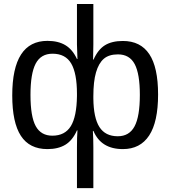

<svg xmlns="http://www.w3.org/2000/svg" viewBox="-20 -745 863 972"><path d="M780.3 -266.6Q780.3 -127.9 735.1 -59.1Q689.9 9.8 602.1 9.8Q491.7 9.8 453.1 -82H450.2Q452.6 -39.6 452.6 1V207.5H369.6V1Q369.6 -52.2 372.1 -85H369.6Q347.2 -34.2 310.8 -12.2Q274.4 9.8 220.2 9.8Q129.4 9.8 85.7 -57.4Q42 -124.5 42 -261.7Q42 -538.1 220.2 -538.1Q274.9 -538.1 311.3 -516.1Q347.7 -494.1 369.6 -446.3H372.1L369.6 -520V-724.6H452.6V-519.5L451.2 -443.4H453.6Q476.1 -494.1 511.2 -515.9Q546.4 -537.6 602.1 -537.6Q691.4 -537.6 735.8 -470.9Q780.3 -404.3 780.3 -266.6ZM134.3 -264.6Q134.3 -154.8 160.9 -106.4Q187.5 -58.1 245.1 -58.1Q308.6 -58.1 338.4 -106.2Q368.2 -154.3 369.6 -258.8V-270.5Q369.6 -373.5 340.6 -423.3Q311.5 -473.1 246.1 -473.1Q187 -473.1 160.6 -422.9Q134.3 -372.6 134.3 -264.6ZM688 -264.6Q688 -371.1 661.9 -420.4Q635.7 -469.7 577.1 -469.7Q531.2 -469.7 505.4 -447.3Q479.5 -424.8 466.1 -378.7Q452.6 -332.5 452.6 -257.8V-246.6Q453.6 -148.4 483.4 -101.8Q513.2 -55.2 576.2 -55.2Q634.3 -55.2 661.1 -105.2Q688 -155.3 688 -264.6Z"/></svg>

Font: Liberation Sans
Style: Regular
Weight: 400
Designer: Steve Matteson
Foundry: Ascender Corporation
Version: Version 2.00.1